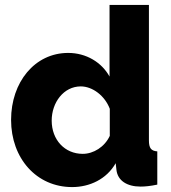

<svg xmlns="http://www.w3.org/2000/svg" viewBox="-20 -750 694 780"><path d="M273 10C344 10 413 -22 450 -87L453 -60C458 -16 496 8 551 8C569 8 590 6 619 0V-135C594 -137 585 -148 585 -180V-730H425V-439C393 -497 330 -535 257 -535C121 -535 25 -416 25 -263C25 -107 128 10 273 10ZM316 -125C243 -125 190 -182 190 -260C190 -334 239 -399 308 -399C356 -399 406 -361 426 -308V-198C405 -153 360 -125 316 -125Z"/></svg>

Font: Raleway
Style: ExtraBold
Weight: 800
Designer: Matt McInerney, Pablo Impallari, Rodrigo Fuenzalida
Foundry: Matt McInerney, Pablo Impallari, Rodrigo Fuenzalida
Version: Version 3.000